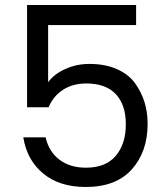

<svg xmlns="http://www.w3.org/2000/svg" viewBox="-20 -744 668 766"><path d="M88 -724H523V-644H172V-416Q195 -448 240 -468.5Q285 -489 337 -489Q400 -489 447 -468Q494 -447 519.5 -411Q545 -375 557 -335Q569 -295 569 -250Q569 -139 506 -68.5Q443 2 322 2Q217 2 152 -52Q87 -106 73 -196H162Q175 -139 217 -107Q259 -75 323 -75Q402 -75 442 -122.5Q482 -170 482 -248Q482 -326 442 -368.5Q402 -411 324 -411Q270 -411 231 -385.5Q192 -360 174 -316H88Z"/></svg>

Font: SVN-Poppins
Style: Regular
Weight: 400
Designer: Ninad Kale (Devanagari), Jonny Pinhorn (Latin)
Foundry: Indian Type Foundry
Version: Version 3.002 2017